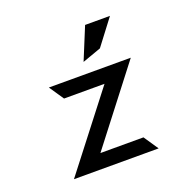

<svg xmlns="http://www.w3.org/2000/svg" viewBox="-120 -793 916 914"><g transform="rotate(-20 338.0 -336.0)"><path d="M432 -543 530 -672H404L337 -509ZM482 -74H264L555 -451H140L190 -377H395L103 0H532Z"/></g></svg>

Font: Charger Monospace
Style: Regular
Weight: 400
Designer: Jasper
Foundry: Cannot Into Space Fonts
Version: Version 0.980